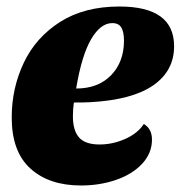

<svg xmlns="http://www.w3.org/2000/svg" viewBox="-20 -550 555 590"><path d="M515 -408Q515 -332 450.5 -287.5Q386 -243 258 -236Q242 -235 207 -235Q204 -214 204 -193Q204 -149 223 -127.5Q242 -106 286 -106Q326 -106 364.5 -123Q403 -140 422 -169Q447 -154 447 -121Q447 -79 416.5 -46.5Q386 -14 336 3Q286 20 229 20Q131 20 73.5 -32Q16 -84 16 -189Q16 -279 53 -357Q90 -435 164.5 -482.5Q239 -530 347 -530Q515 -530 515 -408ZM214 -278Q282 -278 321.5 -319Q361 -360 361 -425Q361 -451 353 -465Q345 -479 325 -479Q289 -479 260 -429.5Q231 -380 214 -278Z"/></svg>

Font: Sansita ExtraBold Italic
Style: Regular
Weight: 800
Italic angle: -11°
Designer: Pablo Cosgaya
Foundry: Omnibus-Type
Version: Version 1.006